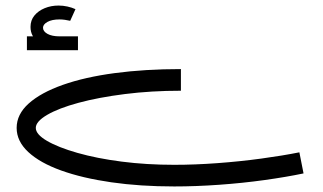

<svg xmlns="http://www.w3.org/2000/svg" viewBox="-20 -489 1164 692"><path d="M608 183Q485 183 381 168Q277 153 200.5 125.5Q124 98 82 59Q40 20 40 -28Q40 -77 83.5 -116Q127 -155 206 -183Q285 -211 393.5 -225.5Q502 -240 632 -240V-162Q525 -162 430 -150Q335 -138 263 -118.5Q191 -99 150 -75Q109 -51 109 -28Q109 -5 149 18.5Q189 42 259 62Q329 82 418.5 93.5Q508 105 608 105Q682 105 763.5 99Q845 93 922 82.5Q999 72 1059 60L1074 136Q1012 149 933 160Q854 171 769.5 177Q685 183 608 183ZM195 -320Q150 -320 120 -338Q90 -356 90 -392Q90 -416 104 -433Q118 -450 141 -459.5Q164 -469 191 -469Q207 -469 223 -465.5Q239 -462 252 -456L233 -414Q225 -416 214.5 -417.5Q204 -419 195 -419Q167 -419 151 -410Q135 -401 135 -389Q135 -376 151 -367Q167 -358 195 -358ZM77 -308V-358H261V-308Z"/></svg>

Font: Alexandria Light
Style: Regular
Weight: 300
Designer: Mohamed Gaber
Foundry: Kief Type Foundry
Version: Version 5.100